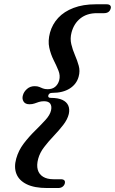

<svg xmlns="http://www.w3.org/2000/svg" viewBox="-20 -774 550 918"><path d="M211 -318Q208 -306 223 -306Q257.5 -306 278 -296.5Q298.5 -287 306.2 -269.8Q314 -252.5 309 -229Q302.5 -202.5 282.2 -176.5Q262 -150.5 237 -124.2Q212 -98 191.2 -71Q170.5 -44 162.5 -14.5Q154.5 15.5 160.5 37.2Q166.5 59 185.8 71Q205 83 236 83H270.5Q283 83 287.8 88.5Q292.5 94 289.5 104.5Q286.5 113.5 278.5 119.2Q270.5 125 257.5 125H205.5Q144.5 125 107.8 107Q71 89 58.5 57.2Q46 25.5 57.5 -15.5Q68.5 -55 93.5 -87.8Q118.5 -120.5 146.8 -148.2Q175 -176 197 -200Q219 -224 224 -246Q228.5 -266 220.5 -278Q212.5 -290 190.5 -290Q177 -290 166 -286.5Q155 -283 144.8 -279.2Q134.5 -275.5 121 -275.5Q100.5 -275.5 92.5 -288.8Q84.5 -302 89.5 -318.5Q94 -335.5 109.2 -348.8Q124.5 -362 145.5 -362Q159 -362 167.5 -358.5Q176 -355 185 -351.2Q194 -347.5 208 -347.5Q230 -347.5 243.8 -359Q257.5 -370.5 263 -390Q269 -412.5 259.5 -436.2Q250 -460 236.2 -487.2Q222.5 -514.5 215.5 -546.5Q208.5 -578.5 219 -618Q230 -658 258.2 -688.5Q286.5 -719 331.8 -736.2Q377 -753.5 437.5 -753.5H489.5Q502.5 -753.5 507.2 -747.5Q512 -741.5 509 -732.5Q506 -722 498 -716.5Q490 -711 477 -711H443Q396 -711 364.8 -686.5Q333.5 -662 322 -618.5Q314.5 -590 320.8 -563.2Q327 -536.5 338.2 -510.8Q349.5 -485 356.5 -459.5Q363.5 -434 356 -407.5Q346.5 -372 313.8 -351Q281 -330 229.5 -330Q221.5 -330 217 -326.8Q212.5 -323.5 211 -318Z"/></svg>

Font: Fraunces Medium
Style: Italic
Weight: 500
Italic angle: -16°
Version: Version 1.000;[b76b70a41]